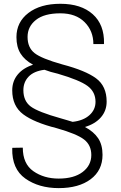

<svg xmlns="http://www.w3.org/2000/svg" viewBox="-20 -741 632 1003"><path d="M537.1 -210.4Q537.1 -162.6 507.3 -128.2Q477.5 -93.8 423.8 -77.6Q469.7 -53.2 492.7 -18.8Q515.6 15.6 515.6 67.9Q515.6 148.9 453.6 195.3Q391.6 241.7 286.6 241.7Q183.1 241.7 112.3 191.7Q41.5 141.6 43.9 34.2L44.9 31.2L99.1 30.3Q99.1 114.7 154.3 153.3Q209.5 191.9 286.6 191.9Q366.2 191.9 411.6 157.5Q457 123 457 68.8Q457 17.1 419.2 -12.2Q381.3 -41.5 276.4 -71.3Q158.2 -101.1 101.1 -144Q43.9 -187 43.9 -269Q43.9 -316.9 72.5 -351.6Q101.1 -386.2 152.8 -402.8Q108.9 -426.8 87.4 -461.2Q65.9 -495.6 65.9 -546.9Q65.9 -625.5 128.4 -673.3Q190.9 -721.2 295.4 -721.2Q403.8 -721.2 464.6 -666.7Q525.4 -612.3 523.4 -513.7L522.5 -510.7H467.8Q467.8 -579.6 421.9 -625.5Q376 -671.4 295.4 -671.4Q210.9 -671.4 167.5 -636.7Q124 -602.1 124 -548.3Q124 -492.7 160.2 -463.9Q196.3 -435.1 306.2 -404.3Q426.8 -372.6 481.9 -331.8Q537.1 -291 537.1 -210.4ZM281.7 -356Q262.2 -360.4 244.9 -365.5Q227.5 -370.6 212.4 -376.5Q157.2 -369.6 129.6 -340.8Q102.1 -312 102.1 -270Q102.1 -213.4 140.6 -184.6Q179.2 -155.8 298.3 -122.6Q314.9 -117.7 330.1 -113.3Q345.2 -108.9 359.4 -104.5Q415.5 -110.8 447.3 -139.4Q479 -168 479 -209Q479 -261.2 437.3 -292Q395.5 -322.8 281.7 -356Z"/></svg>

Font: TypoPRO Roboto Slab
Style: Light
Weight: 300
Designer: Google
Version: Version 1.100263; 2013; ttfautohint (v0.94.20-1c74) -l 8 -r 